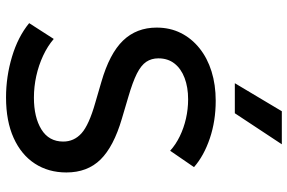

<svg xmlns="http://www.w3.org/2000/svg" viewBox="-186 -798 1000 668"><g transform="rotate(90 314.0 -464.0)"><path d="M319 15Q246.5 15 177.2 -5.8Q108 -26.5 60.5 -65.5L115.5 -151Q140.5 -129.5 173.8 -114Q207 -98.5 244.5 -90.2Q282 -82 319.5 -82Q388 -82 430.2 -108Q472.5 -134 472.5 -184Q472.5 -221.5 443.8 -247.5Q415 -273.5 337.5 -295.5L265.5 -316.5Q166.5 -345 121.2 -392Q76 -439 76 -509Q76 -555.5 94.8 -593Q113.5 -630.5 147.8 -658Q182 -685.5 228.5 -700Q275 -714.5 330.5 -714.5Q401 -714.5 461.5 -694Q522 -673.5 561.5 -639L504.5 -556Q483 -575.5 454.2 -589.5Q425.5 -603.5 392.5 -611Q359.5 -618.5 325.5 -618.5Q283.5 -618.5 251.2 -606.2Q219 -594 201 -571Q183 -548 183 -515Q183 -491 195 -473Q207 -455 236.2 -440.2Q265.5 -425.5 317 -410.5L393 -388Q490 -359.5 535 -313.8Q580 -268 580 -195Q580 -132.5 549.2 -85.2Q518.5 -38 460 -11.5Q401.5 15 319 15ZM269.5 -781 367 -944.5H482L374 -781Z"/></g></svg>

Font: Geologica Roman
Style: Regular
Weight: 400
Designer: Sindre Bremnes, Frode Helland
Foundry: Monokrom Skriftforlag AS
Version: Version 1.010;gftools[0.9.28]